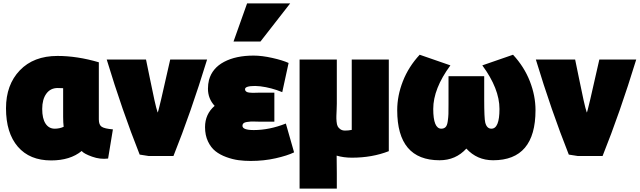

<svg xmlns="http://www.w3.org/2000/svg" viewBox="-20 -894 3728 1119"><path d="M456 -14Q389 41 278 41Q153 41 84 -39Q15 -119 15 -263Q15 -400 95.5 -484Q176 -568 315 -568Q430 -568 556 -531V-198Q556 -166 573 -155Q590 -144 638 -140L610 30Q564 36 516.5 19Q469 2 456 -14ZM348 -213V-380Q341 -381 316 -381Q274 -381 250 -348Q226 -315 226 -259Q226 -203 245.5 -173.5Q265 -144 299 -144Q327 -144 351 -155Q348 -180 348 -213Z M899 -238Q903 -238 972 -547H1187Q1092 -237 991 15H845Q811 9 794 7Q692 -250 602 -547H831Q838 -514 853.5 -437.5Q869 -361 880 -311Q891 -261 899 -238Z M1459 -136Q1550 -136 1646 -174L1694 -6Q1655 13 1586.5 28.5Q1518 44 1441 44Q1404 44 1370 39.5Q1336 35 1299 21.5Q1262 8 1235.5 -13Q1209 -34 1192 -70Q1175 -106 1175 -153Q1175 -229 1231 -277Q1192 -319 1192 -377Q1192 -404 1198 -428Q1217 -497 1286 -533.5Q1355 -570 1458 -570Q1506 -570 1566.5 -556.5Q1627 -543 1662 -527L1625 -357Q1562 -383 1497 -391Q1475 -393 1467 -393Q1408 -393 1408 -374Q1408 -366 1414 -361Q1420 -356 1431.5 -354.5Q1443 -353 1452 -353Q1461 -353 1475 -353.5Q1489 -354 1492 -354H1579V-185H1490Q1487 -185 1468 -185.5Q1449 -186 1440.5 -185.5Q1432 -185 1418.5 -183Q1405 -181 1399 -175.5Q1393 -170 1393 -161Q1393 -136 1459 -136ZM1498 -652H1341L1420 -874H1671Z M2031 25Q1983 25 1942 13Q1943 45 1943 115V205H1726V-547H1943V-290Q1943 -277 1942 -254.5Q1941 -232 1940.5 -218Q1940 -204 1941.5 -186Q1943 -168 1948 -158Q1953 -148 1964 -140.5Q1975 -133 1991 -133Q2011 -133 2030 -137V-547H2246V-13Q2149 25 2031 25Z M2594 -450H2802V-315Q2802 -204 2808 -180Q2817 -144 2844 -144Q2891 -144 2891 -259Q2891 -377 2791 -513L2970 -575Q3035 -505 3068 -420.5Q3101 -336 3101 -252Q3101 40 2854 40Q2760 40 2698 -28Q2636 40 2542 40Q2295 40 2295 -252Q2295 -336 2328 -420.5Q2361 -505 2426 -575L2605 -513Q2505 -377 2505 -259Q2505 -144 2552 -144Q2567 -144 2576.5 -153Q2586 -162 2589.5 -187Q2593 -212 2593.5 -229.5Q2594 -247 2594 -289Q2594 -306 2594 -315Z M3400 -238Q3404 -238 3473 -547H3688Q3593 -237 3492 15H3346Q3312 9 3295 7Q3193 -250 3103 -547H3332Q3339 -514 3354.5 -437.5Q3370 -361 3381 -311Q3392 -261 3400 -238Z"/></svg>

Font: Repo
Style: ExtraBlack
Weight: 1000
Designer: Stefan Peev
Foundry: Context Ltd
Version: Version 001.000